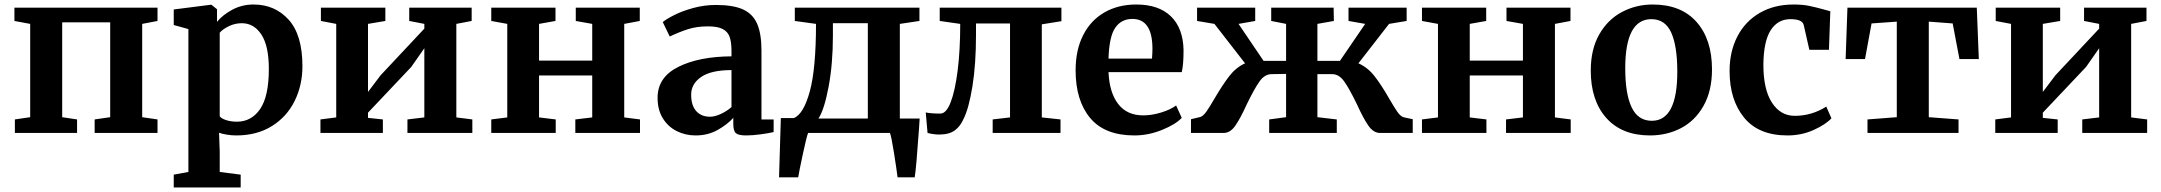

<svg xmlns="http://www.w3.org/2000/svg" viewBox="-20 -590 9589 852"><path d="M679 -556V-497L611 -484V-70L679 -60V0H400V-60L469 -70V-491H256V-70L322 -60V0H46V-60L114 -70V-484L44 -497V-556Z M1028 11Q1008 11 986.5 7.5Q965 4 952 -1L955 82V173L1048 185V242H751V185L816 173V-461L751 -479V-548L916 -569H918L943 -549V-493Q968 -524 1011 -547Q1054 -570 1105 -570Q1200 -570 1261 -502.5Q1322 -435 1322 -296Q1322 -212 1287.5 -142Q1253 -72 1186.5 -30.5Q1120 11 1028 11ZM955 -445V-74Q962 -64 983.5 -57Q1005 -50 1031 -50Q1096 -50 1134.5 -106.5Q1173 -163 1173 -284Q1173 -386 1140 -436.5Q1107 -487 1053 -487Q1023 -487 996 -474Q969 -461 955 -445Z M1690 -556V-497L1613 -484V-182L1669 -256L1863 -463V-484L1796 -497V-556H2073V-497L2005 -484V-69L2076 -60V0H1788V-60L1863 -69V-376L1805 -293L1613 -90V-67L1679 -60V0H1402V-60L1472 -69V-484L1404 -497V-556Z M2445 -556V-497L2372 -484V-321H2608V-484L2535 -497V-556H2819V-497L2750 -484V-69L2820 -60V0H2533V-60L2608 -69V-255H2372V-69L2446 -60V0H2160V-60L2231 -69V-484L2160 -497V-556Z M3226 -340V-363Q3226 -404 3217.5 -427Q3209 -450 3186.5 -461.5Q3164 -473 3121 -473Q3072 -473 3033 -460.5Q2994 -448 2952 -428L2921 -492Q2936 -505 2971.5 -523Q3007 -541 3056 -554.5Q3105 -568 3157 -568Q3234 -568 3277.5 -548Q3321 -528 3340 -484Q3359 -440 3359 -366V-60H3413V-4Q3393 1 3356 6Q3319 11 3291 11Q3257 11 3245.5 1Q3234 -9 3234 -40V-67Q3207 -37 3164 -13Q3121 11 3067 11Q3021 11 2982.5 -8.5Q2944 -28 2921 -65.5Q2898 -103 2898 -156Q2898 -247 2989.5 -293Q3081 -339 3226 -340ZM3226 -115V-279Q3136 -279 3091.5 -248.5Q3047 -218 3047 -170Q3047 -122 3069.5 -97Q3092 -72 3131 -72Q3152 -72 3179 -84.5Q3206 -97 3226 -115Z M4058 -18Q4046 155 4039 197H3963Q3959 164 3947 88Q3935 12 3929 0H3566Q3560 13 3543 92Q3526 171 3522 197H3437L3445 -66H3503Q3546 -84 3573.5 -184.5Q3601 -285 3601 -484L3507 -497V-556H4060V-497L3973 -484V-64H4061ZM3612 -64H3831V-487H3676V-432Q3676 -307 3657 -205.5Q3638 -104 3612 -64Z M4256 -63Q4242 -30 4217 -11.5Q4192 7 4148 7Q4124 7 4096 0L4088 -91Q4111 -86 4153 -86Q4179 -86 4198.5 -136Q4218 -186 4229.5 -276.5Q4241 -367 4241 -484L4150 -497V-556H4690V-496L4603 -482V-69L4686 -60V0H4385V-60L4462 -69V-486H4311V-436Q4311 -304 4295 -206Q4279 -108 4256 -63Z M4753 -278Q4753 -368 4786.5 -434Q4820 -500 4881 -535Q4942 -570 5022 -570Q5122 -570 5176 -517.5Q5230 -465 5232 -368Q5232 -302 5224 -270H4899Q4903 -179 4942 -128.5Q4981 -78 5053 -78Q5092 -78 5133.5 -91Q5175 -104 5199 -122L5224 -67Q5197 -38 5136.5 -13.5Q5076 11 5014 11Q4882 11 4817.5 -66.5Q4753 -144 4753 -278ZM5092 -330Q5094 -358 5094 -373Q5094 -506 5005 -506Q4956 -506 4929 -467Q4902 -428 4899 -330Z M6146 -150Q6168 -112 6181 -93.5Q6194 -75 6207 -70L6249 -61V0H6104Q6075 0 6052.5 -32Q6030 -64 6001 -128Q5968 -196 5945 -228.5Q5922 -261 5891 -261H5826V-70L5912 -60V0H5612V-60L5687 -70V-262L5623 -261Q5592 -261 5569 -228.5Q5546 -196 5513 -128Q5484 -64 5461.5 -32Q5439 0 5410 0H5265V-61L5307 -71Q5320 -76 5333.5 -95Q5347 -114 5369 -152Q5406 -215 5435.5 -253Q5465 -291 5505 -309L5369 -484L5292 -497V-556H5550V-497L5476 -484L5587 -320H5687V-484L5621 -497V-556H5898L5899 -497L5826 -484V-320H5926L6038 -484L5964 -497V-556H6222V-497L6144 -484L6008 -309Q6049 -291 6079.5 -252Q6110 -213 6146 -150Z M6575 -556V-497L6502 -484V-321H6738V-484L6665 -497V-556H6949V-497L6880 -484V-69L6950 -60V0H6663V-60L6738 -69V-255H6502V-69L6576 -60V0H6290V-60L6361 -69V-484L6290 -497V-556Z M7314 -570Q7440 -570 7508.5 -492.5Q7577 -415 7577 -282Q7577 -187 7539.5 -120.5Q7502 -54 7439.5 -21.5Q7377 11 7302 11Q7177 11 7108 -66.5Q7039 -144 7039 -277Q7039 -371 7076.5 -437Q7114 -503 7177 -536.5Q7240 -570 7314 -570ZM7423 -272Q7423 -386 7396 -445.5Q7369 -505 7308 -505Q7192 -505 7192 -287Q7192 -173 7220.5 -113.5Q7249 -54 7310 -54Q7423 -54 7423 -272Z M7939 -570Q7979 -570 8008 -564Q8037 -558 8073 -548L8102 -540L8096 -369H8009L7984 -479Q7978 -505 7925 -505Q7869 -505 7837.5 -456Q7806 -407 7805 -303Q7805 -193 7843 -134.5Q7881 -76 7944 -76Q8020 -76 8084 -117L8107 -65Q8081 -37 8027.5 -13Q7974 11 7912 11Q7784 11 7719.5 -68Q7655 -147 7655 -275Q7655 -361 7689.5 -428Q7724 -495 7788.5 -532.5Q7853 -570 7939 -570Z M8752 -556 8761 -328H8675L8645 -486L8539 -494V-70L8671 -60V0H8267V-60L8397 -70V-494L8285 -486L8256 -328H8170L8178 -556Z M9122 -556V-497L9045 -484V-182L9101 -256L9295 -463V-484L9228 -497V-556H9505V-497L9437 -484V-69L9508 -60V0H9220V-60L9295 -69V-376L9237 -293L9045 -90V-67L9111 -60V0H8834V-60L8904 -69V-484L8836 -497V-556Z"/></svg>

Font: Koeln Type Serif
Style: Bold
Weight: 700
Designer: Eben Sorkin
Foundry: Eben Sorkin
Version: Version 2.002